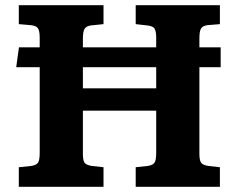

<svg xmlns="http://www.w3.org/2000/svg" viewBox="-20 -720 920 740"><path d="M52.5 0V-75.5L101 -80.5Q120 -83.5 126.5 -93Q133 -102.5 133 -131.5V-461H42.5L53 -537.5H133V-574.5Q133 -601 126.2 -611Q119.5 -621 98.5 -623L52.5 -627V-700H379V-627L330.5 -622Q313 -619.5 306.3 -609.2Q299.5 -599 299.5 -571V-537.5H582V-575Q582 -598 576.2 -608.7Q570.5 -619.5 547.5 -622L503 -627V-700H827.5V-627L780 -623Q762 -621 755.3 -610.7Q748.5 -600.5 748.5 -572V-537.5H830.5V-461H748.5V-127.5Q748.5 -103.5 754.5 -93.8Q760.5 -84 782.5 -80.5L827.5 -75.5V0H503V-75.5L550 -80.5Q569 -83.5 575.5 -93Q582 -102.5 582 -131.5V-293.5H299.5V-127.5Q299.5 -101 306.3 -92.5Q313 -84 333 -80.5L379 -75.5V0ZM299.5 -379.5H582V-461H299.5Z"/></svg>

Font: Literata Variable Black
Style: Regular
Weight: 900
Designer: Latin by Veronika Burian and Jose Scaglione. Greek by Irene Vlachou. Cyrillic by Vera Evstafieva.
Foundry: TypeTogether
Version: Version 3.021